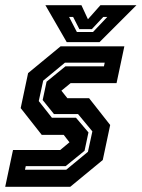

<svg xmlns="http://www.w3.org/2000/svg" viewBox="-25 -718 544 738"><path d="M-5 0 25 -141.5H206.5L242 -171L220 -199.5H135.5L54.5 -302.5L83 -437L208 -540H453L423 -398.5H246.5L211 -369.5L234 -340.5H317.5L398.5 -237.5L370 -103L245 0ZM71 -65.5H229.5L313 -134.5L330 -213L275 -279.5H182.5L139 -333.5L154 -404L226.5 -463H374.5L377.5 -477H224.5L141 -408L124 -329.5L174.5 -265.5H267L315 -209L300 -138.5L227.5 -79.5H74ZM231.5 -556 149.5 -698H288L313 -644L361 -698H499.5L357.5 -556ZM270.5 -595H332.5L387.5 -653H372L328 -606H280L256 -653H240.5Z"/></svg>

Font: Tourney Condensed Regular
Style: Bold Italic
Weight: 700
Width: 3
Italic angle: -12°
Designer: Tyler Finck
Foundry: Etcetera Type Co
Version: Version 1.010; ttfautohint (v1.8.3)